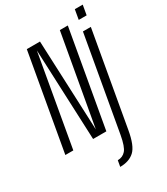

<svg xmlns="http://www.w3.org/2000/svg" viewBox="-261 -840 1015 1168"><g transform="rotate(-30 246.5 -255.5)"><path d="M-28 0 91 -675H183.5L210.5 -42L323 -675H379L260 0H167L140 -637.5L28 0ZM225 229.5 232.5 187Q267 187 288.8 162.2Q310.5 137.5 324 62L440.5 -597.5H496L380 59.5Q362.5 161.5 325.2 195.5Q288 229.5 225 229.5ZM465.5 -739.5H521L509 -671H453.5Z"/></g></svg>

Font: Anybody Condensed Light
Style: Italic
Weight: 300
Width: 3
Italic angle: -10°
Designer: Tyler Finck
Foundry: Etcetera Type Company
Version: Version 1.010; ttfautohint (v1.8.3) -l 8 -r 50 -G 200 -x 14 